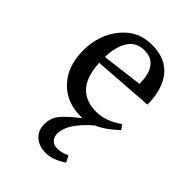

<svg xmlns="http://www.w3.org/2000/svg" viewBox="-200 -521 850 850"><g transform="rotate(45 225.0 -96.0)"><path d="M221 143Q221 162 232.5 176Q244 190 269 190Q294 190 325 176L340 206Q290 240 246.5 240Q203 240 177 216.5Q151 193 151 153.5Q151 114 175.5 85Q200 56 252 16H242Q151 16 96.5 -42.5Q42 -101 42 -198Q42 -295 97 -363.5Q152 -432 239.5 -432Q327 -432 370 -377.5Q413 -323 413 -230L131 -210Q139 -47 275 -47Q335 -47 395 -90L411 -68Q357 -18 313 0Q221 80 221 143ZM234 -391Q181 -391 156 -348.5Q131 -306 131 -246L323 -270Q323 -391 234 -391Z"/></g></svg>

Font: Buenard
Style: Regular
Weight: 400
Designer: Gustavo Ibarra
Foundry: FontFuror
Version: Version 1.001 2011